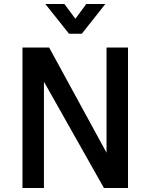

<svg xmlns="http://www.w3.org/2000/svg" viewBox="-20 -937 750 957"><path d="M92 0V-700H225L542 -119H511V-700H618V0H498L169 -583H199V0ZM324 -769 206 -917H301L386 -803H326L410 -917H505L388 -769Z"/></svg>

Font: Inclusive Sans Medium
Style: Regular
Weight: 500
Designer: Olivia King
Foundry: Olivia King
Version: Version 2.004